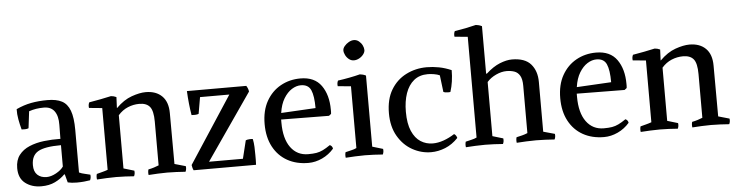

<svg xmlns="http://www.w3.org/2000/svg" viewBox="-47 -974 4626 1208"><g transform="rotate(-5 2266.5 -369.5)"><path d="M172 17Q112 17 71 -14.5Q30 -46 30 -110Q30 -160 54.5 -192Q79 -224 120.5 -241.5Q162 -259 213 -265Q264 -271 317 -270L318 -358Q319 -414 297 -444.5Q275 -475 230 -475Q205 -475 182 -471.5Q159 -468 136 -460L123 -354Q115 -350 101 -349.5Q87 -349 79 -350Q70 -383 64 -416Q58 -449 59 -480Q106 -502 153.5 -511Q201 -520 257 -520Q313 -520 347.5 -502Q382 -484 398.5 -440Q415 -396 415 -317V-49Q432 -41 450 -37.5Q468 -34 485 -29Q488 -10 480 6Q464 9 441.5 11Q419 13 396 13Q363 13 339 7L325 -45H321Q296 -19 259 -1Q222 17 172 17ZM210 -38Q238 -38 270 -55.5Q302 -73 317 -95V-230Q214 -230 172 -205.5Q130 -181 130 -120Q130 -79 152 -58.5Q174 -38 210 -38Z M688 -433 689 -432Q737 -480 788 -498Q839 -516 877 -516Q942 -516 979.5 -479Q1017 -442 1017 -371L1018 -50L1088 -30Q1091 -11 1083 5Q1056 3 1026 1.5Q996 0 968 0Q940 0 909 1.5Q878 3 850 5Q847 -14 852 -30Q872 -34 887.5 -39Q903 -44 918 -50V-326Q918 -394 897 -420Q876 -446 830 -446Q793 -446 758 -431.5Q723 -417 696 -386V-50L763 -30Q766 -11 758 5Q731 3 702.5 1.5Q674 0 646 0Q618 0 585 1.5Q552 3 524 5Q521 -14 526 -30Q544 -35 562 -39.5Q580 -44 596 -50V-440L513 -448Q510 -468 518 -483Q555 -489 590 -496Q625 -503 657 -510Q674 -509 691 -501Z M1450 -45 1478 -159Q1486 -163 1501 -164Q1516 -165 1523 -163Q1528 -138 1529 -112.5Q1530 -87 1530 -61Q1530 -46 1530 -30.5Q1530 -15 1529 0H1135Q1128 -12 1125 -34L1400 -455H1215L1197 -351Q1189 -347 1174.5 -346.5Q1160 -346 1152 -347Q1146 -382 1142 -420.5Q1138 -459 1136 -500H1511Q1517 -491 1520.5 -481.5Q1524 -472 1525 -463L1236 -45Z M1711 -250Q1711 -149 1751.5 -93.5Q1792 -38 1862 -38Q1893 -38 1914 -41.5Q1935 -45 1955.5 -55Q1976 -65 2002 -83Q2018 -76 2020 -59Q1989 -23 1946 -3Q1903 17 1859 17Q1783 17 1726 -15Q1669 -47 1637 -107Q1605 -167 1605 -250Q1605 -335 1638.5 -394.5Q1672 -454 1728.5 -485.5Q1785 -517 1854 -517Q1943 -517 1985.5 -457.5Q2028 -398 2028 -304Q2028 -297 2028 -291Q2028 -285 2027 -278L2013 -267L1711 -270ZM1853 -474Q1824 -474 1795.5 -456Q1767 -438 1745 -402Q1723 -366 1715 -311L1933 -323Q1933 -400 1916.5 -437Q1900 -474 1853 -474Z M2267 -50 2334 -30Q2337 -11 2329 5Q2302 3 2273.5 1.5Q2245 0 2217 0Q2189 0 2156 1.5Q2123 3 2095 5Q2092 -14 2097 -30Q2116 -35 2134.5 -39Q2153 -43 2167 -50V-440L2084 -448Q2081 -468 2089 -483Q2125 -488 2161.5 -495Q2198 -502 2229 -510Q2239 -509 2248 -506.5Q2257 -504 2267 -499ZM2200 -601Q2183 -601 2169 -612Q2155 -623 2147 -639Q2139 -655 2139 -669Q2139 -682 2150 -695.5Q2161 -709 2177.5 -718.5Q2194 -728 2210 -728Q2228 -728 2242 -716.5Q2256 -705 2263.5 -689.5Q2271 -674 2271 -660Q2271 -647 2260.5 -633Q2250 -619 2233.5 -610Q2217 -601 2200 -601Z M2730 -460Q2715 -467 2693.5 -470.5Q2672 -474 2655 -474Q2602 -474 2567 -445.5Q2532 -417 2514.5 -366.5Q2497 -316 2497 -250Q2497 -175 2517.5 -128Q2538 -81 2572.5 -59Q2607 -37 2649 -37Q2682 -37 2717.5 -49.5Q2753 -62 2787 -84Q2795 -79 2799 -72.5Q2803 -66 2805 -58Q2768 -19 2723.5 -1Q2679 17 2634 17Q2572 17 2516 -14Q2460 -45 2425 -105Q2390 -165 2390 -250Q2390 -338 2425.5 -397.5Q2461 -457 2521 -487.5Q2581 -518 2652 -518Q2690 -518 2729 -510.5Q2768 -503 2807 -486Q2807 -412 2787 -350Q2783 -349 2779 -349Q2775 -349 2771 -349Q2764 -349 2757 -350Q2750 -351 2743 -354Z M3021 -445H3026Q3071 -486 3113.5 -503Q3156 -520 3190 -520Q3272 -520 3309.5 -477Q3347 -434 3347 -364V-50L3419 -30Q3422 -11 3414 5Q3387 3 3356 1.5Q3325 0 3297 0Q3269 0 3236 1.5Q3203 3 3175 5Q3172 -14 3177 -30Q3195 -34 3213 -38.5Q3231 -43 3247 -50V-349Q3247 -391 3234 -413Q3221 -435 3199 -442.5Q3177 -450 3150 -450Q3118 -450 3083.5 -434Q3049 -418 3026 -392V-50L3093 -30Q3096 -11 3088 5Q3061 3 3032.5 1.5Q3004 0 2976 0Q2948 0 2915 1.5Q2882 3 2854 5Q2851 -14 2856 -30Q2875 -35 2893.5 -39Q2912 -43 2926 -50V-686L2843 -694Q2840 -714 2848 -729Q2920 -740 2983 -756Q2993 -755 3002 -752.5Q3011 -750 3021 -745Z M3578 -250Q3578 -149 3618.5 -93.5Q3659 -38 3729 -38Q3760 -38 3781 -41.5Q3802 -45 3822.5 -55Q3843 -65 3869 -83Q3885 -76 3887 -59Q3856 -23 3813 -3Q3770 17 3726 17Q3650 17 3593 -15Q3536 -47 3504 -107Q3472 -167 3472 -250Q3472 -335 3505.5 -394.5Q3539 -454 3595.5 -485.5Q3652 -517 3721 -517Q3810 -517 3852.5 -457.5Q3895 -398 3895 -304Q3895 -297 3895 -291Q3895 -285 3894 -278L3880 -267L3578 -270ZM3720 -474Q3691 -474 3662.5 -456Q3634 -438 3612 -402Q3590 -366 3582 -311L3800 -323Q3800 -400 3783.5 -437Q3767 -474 3720 -474Z M4122 -433 4123 -432Q4171 -480 4222 -498Q4273 -516 4311 -516Q4376 -516 4413.5 -479Q4451 -442 4451 -371L4452 -50L4522 -30Q4525 -11 4517 5Q4490 3 4460 1.5Q4430 0 4402 0Q4374 0 4343 1.5Q4312 3 4284 5Q4281 -14 4286 -30Q4306 -34 4321.5 -39Q4337 -44 4352 -50V-326Q4352 -394 4331 -420Q4310 -446 4264 -446Q4227 -446 4192 -431.5Q4157 -417 4130 -386V-50L4197 -30Q4200 -11 4192 5Q4165 3 4136.5 1.5Q4108 0 4080 0Q4052 0 4019 1.5Q3986 3 3958 5Q3955 -14 3960 -30Q3978 -35 3996 -39.5Q4014 -44 4030 -50V-440L3947 -448Q3944 -468 3952 -483Q3989 -489 4024 -496Q4059 -503 4091 -510Q4108 -509 4125 -501Z"/></g></svg>

Font: Alike
Style: Regular
Weight: 400
Designer: Sveta Sebyakina
Foundry: Cyreal (www.cyreal.org)
Version: Version 1.301; ttfautohint (v1.8.4.7-5d5b)